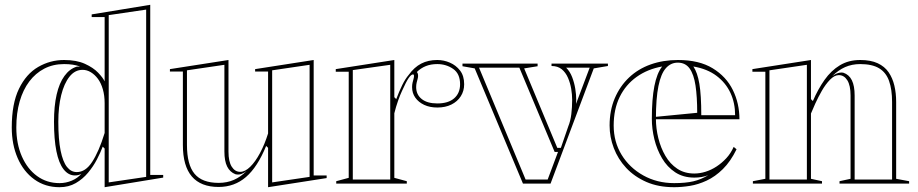

<svg xmlns="http://www.w3.org/2000/svg" viewBox="-20 -765 3824 800"><path d="M228 15Q168 15 123 -17.5Q78 -50 53.5 -106.5Q29 -163 29 -234Q29 -333 59 -395Q89 -457 139 -486Q189 -515 247 -515Q299 -515 334 -499Q369 -483 389 -462Q409 -441 416 -426V-694H362V-705L606 -745V-36H660V-25L416 15V-146L408 -154Q399 -130 384 -101Q369 -72 347 -45.5Q325 -19 295.5 -2Q266 15 228 15ZM228 -2Q255 -2 279.5 -12.5Q304 -23 319 -41Q312 -37 306 -35.5Q300 -34 292 -34Q265 -34 245 -59.5Q225 -85 215 -135Q205 -185 205 -258Q205 -323 216 -371Q227 -419 248.5 -448.5Q270 -478 299 -487Q304 -488 307 -487.5Q310 -487 313 -488Q286 -498 247 -498Q201 -498 164.5 -479Q128 -460 102 -425.5Q76 -391 62 -342.5Q48 -294 48 -234Q48 -166 71 -113.5Q94 -61 134.5 -31.5Q175 -2 228 -2ZM300 -48Q318 -48 334 -58.5Q350 -69 364 -90.5Q378 -112 391 -142Q404 -172 416 -211V-335Q416 -367 408.5 -393Q401 -419 388 -436.5Q375 -454 358.5 -464Q342 -474 324 -474Q292 -474 269.5 -445.5Q247 -417 235 -368.5Q223 -320 223 -258Q223 -184 232.5 -137.5Q242 -91 259 -69.5Q276 -48 300 -48ZM433 -5 589 -28V-725L433 -702Z M891 14Q817 14 779.5 -29.5Q742 -73 742 -161V-467H688V-477L932 -515V-133Q932 -92 945.5 -70.5Q959 -49 981 -49Q1001 -49 1022.5 -70Q1044 -91 1063.5 -127.5Q1083 -164 1097 -209V-467H1043V-477L1287 -515V-34H1341V-23L1097 15V-149L1089 -157Q1053 -69 1005 -27.5Q957 14 891 14ZM1270 -495 1114 -472V-5L1270 -28ZM915 -495 759 -472V-161Q759 -79 790.5 -41Q822 -3 891 -3Q926 -3 954.5 -15.5Q983 -28 1008 -53Q997 -44 985.5 -40Q974 -36 961 -39Q938 -48 926.5 -71Q915 -94 915 -134Z M1381 0V-10L1433 -24V-466H1379V-477L1623 -515V-360L1631 -352Q1643 -384 1656 -410.5Q1669 -437 1683 -453Q1706 -485 1735 -500Q1764 -515 1802 -515Q1829 -515 1854.5 -504Q1880 -493 1897 -471Q1914 -449 1914 -414Q1914 -386 1900 -364Q1886 -342 1861 -329.5Q1836 -317 1802 -317Q1771 -317 1747.5 -328Q1724 -339 1710.5 -358Q1697 -377 1697 -402Q1697 -412 1699 -420.5Q1701 -429 1703 -436Q1705 -443 1705 -448Q1705 -455 1701 -455Q1693 -455 1682.5 -439.5Q1672 -424 1655 -386Q1647 -369 1638.5 -345Q1630 -321 1623 -293V-24L1675 -10V0ZM1606 -495 1450 -473V-17H1606ZM1802 -498Q1775 -498 1754 -489.5Q1733 -481 1717 -465Q1720 -461 1721 -457.5Q1722 -454 1722 -448Q1722 -443 1720 -436Q1718 -429 1716 -420.5Q1714 -412 1714 -402Q1714 -371 1737 -352.5Q1760 -334 1802 -334Q1848 -334 1872.5 -355.5Q1897 -377 1897 -414Q1897 -458 1868 -478Q1839 -498 1802 -498Z M2159 0 1958 -480 1907 -489V-500H2220V-489L2164 -480L2302 -149H2317L2348 -239Q2357 -261 2360.5 -289.5Q2364 -318 2364 -349Q2364 -371 2360 -395Q2356 -419 2346.5 -441Q2337 -463 2320.5 -476.5Q2304 -490 2278 -490V-500H2513V-490L2454 -480L2274 0ZM2170 -17H2262L2305 -132H2291L2144 -483H1976ZM2339 -483Q2355 -467 2364 -443.5Q2373 -420 2377 -395Q2381 -370 2381 -349Q2381 -345 2380.5 -341Q2380 -337 2380 -332L2437 -483Z M2805 -515Q2893 -515 2949.5 -480.5Q3006 -446 3033.5 -390Q3061 -334 3061 -268H2710V-278L2885 -295Q2885 -362 2878 -408.5Q2871 -455 2853.5 -479.5Q2836 -504 2804 -504Q2775 -504 2754.5 -481Q2734 -458 2723.5 -406.5Q2713 -355 2713 -270Q2713 -230 2723 -189.5Q2733 -149 2752.5 -115.5Q2772 -82 2802 -62Q2832 -42 2873 -42Q2896 -42 2920 -49.5Q2944 -57 2966 -71.5Q2988 -86 3006.5 -106Q3025 -126 3037 -153L3049 -143Q3024 -92 2992 -60.5Q2960 -29 2924.5 -12.5Q2889 4 2854.5 9.5Q2820 15 2789 15Q2723 15 2673 -7Q2623 -29 2589 -65.5Q2555 -102 2537.5 -148Q2520 -194 2520 -242Q2520 -305 2541.5 -355.5Q2563 -406 2601 -442Q2639 -478 2691 -496.5Q2743 -515 2805 -515ZM2537 -242Q2537 -174 2570 -120Q2603 -66 2660.5 -34Q2718 -2 2789 -2Q2837 -2 2869 -9.5Q2901 -17 2931 -35Q2918 -30 2903.5 -27.5Q2889 -25 2873 -25Q2827 -25 2793.5 -47Q2760 -69 2738.5 -105.5Q2717 -142 2706.5 -185Q2696 -228 2696 -270Q2696 -352 2706.5 -406Q2717 -460 2739 -488Q2678 -477 2632.5 -444.5Q2587 -412 2562 -361Q2537 -310 2537 -242ZM2902 -285H3043Q3043 -336 3023.5 -378Q3004 -420 2965.5 -449Q2927 -478 2869 -488Q2886 -463 2894 -416Q2902 -369 2902 -285Z M3768 -10V0H3478V-10L3524 -20V-367Q3524 -409 3510.5 -430.5Q3497 -452 3475 -452Q3457 -452 3438.5 -433Q3420 -414 3404.5 -387Q3389 -360 3377 -333.5Q3365 -307 3359 -292V-20L3405 -10V0H3117V-10L3169 -20V-466H3115V-477L3359 -515V-352L3367 -344Q3388 -393 3415.5 -432Q3443 -471 3479.5 -493Q3516 -515 3564 -515Q3608 -515 3637 -501.5Q3666 -488 3682.5 -464Q3699 -440 3706.5 -408.5Q3714 -377 3714 -340V-20ZM3186 -17H3342V-495L3186 -472ZM3541 -17H3697V-340Q3697 -392 3684.5 -427.5Q3672 -463 3643 -480.5Q3614 -498 3564 -498Q3530 -498 3501.5 -485.5Q3473 -473 3448 -448Q3460 -457 3472 -460.5Q3484 -464 3494 -462Q3518 -454 3529.5 -430.5Q3541 -407 3541 -367Z"/></svg>

Font: Kalnia Glaze Thin SemiBold
Style: Regular
Weight: 600
Version: Version 1.110